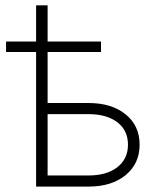

<svg xmlns="http://www.w3.org/2000/svg" viewBox="-20 -689 569 709"><path d="M2.4 -497.1V-535.6H113.3V-669.4H155.8V-535.6H353V-497.1H155.8V-308.6H307.1Q392.6 -308.6 444.1 -266.6Q495.6 -224.6 495.6 -154.8Q495.6 -85 444.1 -42.5Q392.6 0 307.1 0H113.3V-497.1ZM155.8 -267.6V-41H306.2Q374.5 -41 413.6 -71.8Q452.6 -102.5 452.6 -154.8Q452.6 -207 413.6 -237.3Q374.5 -267.6 306.2 -267.6Z"/></svg>

Font: Inter Display ExtraLight
Style: Regular
Weight: 200
Designer: Rasmus Andersson
Foundry: rsms
Version: Version 4.000;git-a52131595